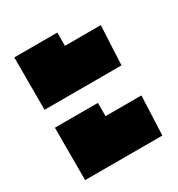

<svg xmlns="http://www.w3.org/2000/svg" viewBox="-117 -563 559 603"><g transform="rotate(-30 163.0 -261.5)"><path d="M20 -294V-484H176V-436H306L299 -294ZM20 -39V-229H176V-181H306L300 -39Z"/></g></svg>

Font: Kanit ExtraBold
Style: Regular
Weight: 800
Designer: Katatrad Team
Foundry: CadsonDemak
Version: Version 2.000; ttfautohint (v1.8.3)